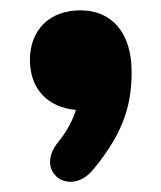

<svg xmlns="http://www.w3.org/2000/svg" viewBox="-20 -208 312 372"><path d="M161 120C224 44 235 -12 235 -69C235 -144 197 -188 136 -188C75 -188 38 -149 38 -92C38 -36 72 0 127 5C121 25 110 46 93 67C45 125 116 176 161 120Z"/></svg>

Font: Nunito Black
Style: Regular
Weight: 900
Designer: Vernon Adams
Foundry: Vernon Adams
Version: Version 3.602